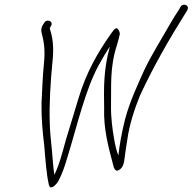

<svg xmlns="http://www.w3.org/2000/svg" viewBox="-20 -721 839 837"><path d="M162 -576C172 -538 177 -503 172 -449C166 -394 164 -328 161 -271C160 -204 166 -143 173 -85C178 -27 182 37 193 84C195 92 198 96 202 96C214 96 228 79 234 69C252 35 262 5 275 -39C316 -172 352 -331 411 -438C427 -467 442 -493 459 -518C430 -414 433 -333 434 -249C431 -159 453 -79 471 -11C475 4 479 32 499 20C519 8 521 -13 525 -46C527 -63 531 -85 535 -112C544 -178 566 -245 590 -304C647 -428 719 -553 787 -661L796 -676C810 -699 775 -711 766 -689L757 -674C750 -664 738 -645 721 -616C686 -554 643 -486 611 -420C582 -356 546 -279 526 -204C511 -146 501 -89 496 -43C487 -66 482 -88 477 -118C470 -158 463 -211 464 -259C466 -340 457 -425 490 -525C495 -544 500 -560 502 -571C504 -579 496 -594 491 -597C483 -603 468 -580 461 -570C405 -490 356 -405 322 -292L294 -199C285 -169 276 -141 268 -114C252 -57 239 -3 217 41C214 23 212 4 210 -22C207 -73 198 -128 197 -185C194 -264 200 -365 209 -454C215 -511 211 -554 198 -593C198 -596 197 -598 197 -599L202 -607C216 -630 181 -641 172 -620C162 -607 157 -594 162 -576Z"/></svg>

Font: Stray Cat
Style: CnObl
Weight: 400
Version: Version 1.0